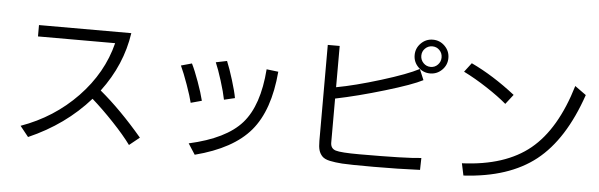

<svg xmlns="http://www.w3.org/2000/svg" viewBox="-55 -1065 4109 1317"><g transform="rotate(5 2000.0 -406.5)"><path d="M111.3 -36.1Q335.9 -116.2 496.1 -282.7Q656.2 -449.2 708 -657.2H176.8V-735.4H812.5Q780.3 -514.6 637.7 -325.2Q782.2 -205.1 933.6 -26.4L863.3 30.3Q816.4 -34.2 738.3 -116.7Q660.2 -199.2 586.9 -263.7Q418.9 -73.2 168.9 36.1Z M1170.9 -543.9 1245.1 -564.5Q1267.6 -519.5 1294.9 -443.8Q1322.3 -368.2 1335 -315.4L1259.8 -294.9Q1250 -336.9 1221.7 -416.5Q1193.4 -496.1 1170.9 -543.9ZM1270.5 -16.6Q1524.4 -73.2 1632.3 -195.8Q1740.2 -318.4 1758.8 -569.3L1839.8 -559.6Q1817.4 -292 1698.2 -150.9Q1579.1 -9.8 1318.4 57.6ZM1407.2 -586.9 1483.4 -602.5Q1503.9 -553.7 1527.8 -476.1Q1551.8 -398.4 1559.6 -353.5L1485.4 -335.9Q1475.6 -386.7 1451.2 -464.4Q1426.8 -542 1407.2 -586.9Z M2162.1 -111.3V-772.5H2244.1V-488.3Q2372.1 -511.7 2549.3 -566.4Q2726.6 -621.1 2805.7 -663.1L2836.9 -588.9Q2765.6 -551.8 2581.1 -496.6Q2396.5 -441.4 2244.1 -410.2V-107.4Q2244.1 -66.4 2279.8 -55.2Q2315.4 -43.9 2444.3 -43.9Q2766.6 -43.9 2869.1 -55.7L2867.2 26.4Q2714.8 33.2 2547.4 33.2Q2379.9 33.2 2331.1 29.8Q2282.2 26.4 2245.6 18.6Q2209 10.7 2192.4 -6.8Q2175.8 -24.4 2168.9 -47.9Q2162.1 -71.3 2162.1 -111.3ZM2795.9 -672.9Q2761.7 -707 2761.7 -754.9Q2761.7 -802.7 2795.9 -836.9Q2830.1 -871.1 2877.9 -871.1Q2925.8 -871.1 2960 -836.9Q2994.1 -802.7 2994.1 -754.9Q2994.1 -707 2960 -672.9Q2925.8 -638.7 2877.9 -638.7Q2830.1 -638.7 2795.9 -672.9ZM2828.1 -804.7Q2807.6 -784.2 2807.6 -754.9Q2807.6 -725.6 2828.1 -704.6Q2848.6 -683.6 2877.9 -683.6Q2907.2 -683.6 2927.2 -704.6Q2947.3 -725.6 2947.3 -754.9Q2947.3 -784.2 2927.2 -804.7Q2907.2 -825.2 2877.9 -825.2Q2848.6 -825.2 2828.1 -804.7Z M3109.4 -670.9 3157.2 -733.4Q3308.6 -662.1 3461.9 -542L3410.2 -475.6Q3355.5 -522.5 3272 -577.1Q3188.5 -631.8 3109.4 -670.9ZM3149.4 -43.9Q3446.3 -56.6 3616.7 -196.3Q3787.1 -335.9 3877.9 -639.6L3955.1 -584Q3847.7 -270.5 3663.1 -124.5Q3478.5 21.5 3167 39.1Z"/></g></svg>

Font: GenEi M Gothic v2 Regular
Style: Regular
Weight: 400
Version: Version 2.0